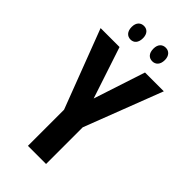

<svg xmlns="http://www.w3.org/2000/svg" viewBox="-272 -951 1018 1018"><g transform="rotate(45 237.0 -442.5)"><path d="M112 -835C112 -800 131 -783 155 -783C179 -783 197 -800 197 -835C197 -868 179 -885 155 -885C131 -885 112 -869 112 -835ZM275 -835C275 -800 293 -783 318 -783C342 -783 361 -800 361 -835C361 -868 342 -885 318 -885C294 -885 275 -869 275 -835ZM238 -424 142 -714H0L169 -271V0H305V-275L474 -714H333Z"/></g></svg>

Font: Noto Sans Armenian ExtraCondensed
Style: Regular
Weight: 400
Width: 2
Designer: Monotype Design Team
Foundry: Monotype Imaging Inc.
Version: Version 2.008